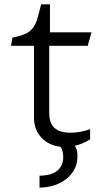

<svg xmlns="http://www.w3.org/2000/svg" viewBox="-20 -666 496 882"><path d="M136.2 -455.6H30.8L37.1 -493.2Q74.2 -500.5 95.9 -510.3Q117.7 -520 130.6 -536.9Q143.6 -553.7 151.4 -579.8Q159.2 -606 168.9 -646H209.5V-517.6H400.4L382.8 -455.6H206.1V-149.4Q206.1 -98.1 231.7 -77.1Q257.3 -56.2 302.7 -56.2Q323.7 -56.2 348.4 -60.3Q373 -64.5 394 -72.8V-25.4Q376.5 -15.1 358.9 -7.6Q341.3 0 323.7 3.9Q329.1 11.7 332.5 23.2Q335.9 34.7 335.9 51.3Q335.9 86.9 320.8 113.8Q305.7 140.6 281 158.9Q256.3 177.2 225.1 186.5Q193.8 195.8 161.6 195.8V141.1Q182.1 141.1 201.7 137Q221.2 132.8 236.6 122.8Q252 112.8 261.2 96.2Q270.5 79.6 270.5 55.2Q270.5 39.6 267.1 28.1Q263.7 16.6 258.3 8.3Q231.9 5.4 209.7 -5.1Q187.5 -15.6 171.1 -32.7Q154.8 -49.8 145.5 -73Q136.2 -96.2 136.2 -124.5Z"/></svg>

Font: Proza Libre
Style: Light
Weight: 300
Designer: Jasper de Waard
Foundry: Jasper de Waard
Version: Version 1.000; ttfautohint (v1.4.1.8-43bc)